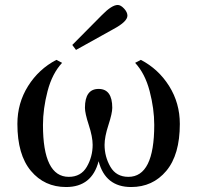

<svg xmlns="http://www.w3.org/2000/svg" viewBox="-20 -743 804 773"><path d="M377 -94Q350 10 246 10Q159 10 104.5 -55Q50 -120 50 -244Q50 -328 93 -396.5Q136 -465 207 -502L230 -490Q190 -447 171.5 -376Q153 -305 153 -240Q153 -31 257 -31Q306 -31 329.5 -71.5Q353 -112 353 -160Q353 -192 337.5 -239.5Q322 -287 322 -309Q322 -385 377 -385Q432 -385 432 -309Q432 -287 416.5 -239.5Q401 -192 401 -160Q401 -112 424.5 -71.5Q448 -31 497 -31Q601 -31 601 -240Q601 -305 582.5 -376Q564 -447 524 -490L547 -502Q618 -465 661 -396.5Q704 -328 704 -244Q704 -120 649.5 -55Q595 10 508 10Q404 10 377 -94ZM271 -562 390 -682Q430 -723 454 -723Q466 -723 479.5 -708.5Q493 -694 493 -680Q493 -656 437 -626L286 -542Z"/></svg>

Font: Linguistics Pro
Style: Regular
Weight: 400
Designer: Stefan Peev, Context Ltd
Foundry: Stefan Peev, Context Ltd
Version: Version 001.000